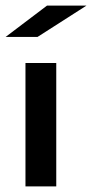

<svg xmlns="http://www.w3.org/2000/svg" viewBox="-28 -666 329 686"><path d="M173 0H63V-441H173ZM281 -646 106 -534H-8L140 -646Z"/></svg>

Font: RailwayN12
Style: Semibold
Weight: 400
Version: 1999; 1.0, initial release  Kernus: V2.0